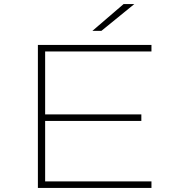

<svg xmlns="http://www.w3.org/2000/svg" viewBox="-20 -920 915 940"><path d="M165.5 0V-700H721.5V-668H201V-360H672V-328H201V-32H721.5V0ZM476.5 -769H432.5L585 -900H637.5Z"/></svg>

Font: Trispace SemiExpanded Thin
Style: Regular
Weight: 100
Width: 6
Designer: Tyler Finck
Foundry: Etcetera Type Company
Version: Version 1.210; ttfautohint (v1.8.3)